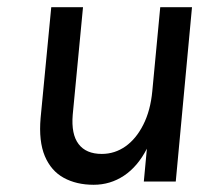

<svg xmlns="http://www.w3.org/2000/svg" viewBox="-20 -503 594 532"><path d="M239.5 9Q192 9 156.8 -10.2Q121.5 -29.5 104.2 -70.5Q87 -111.5 92.5 -176L122 -483H210L181.5 -185Q177 -131 197.8 -103.8Q218.5 -76.5 262 -76.5Q298 -76.5 327.8 -97.5Q357.5 -118.5 377.2 -157.8Q397 -197 402 -250.5L424 -483H512L467 0H378.5L387 -91Q361.5 -41.5 323.5 -16.2Q285.5 9 239.5 9Z"/></svg>

Font: Karla Medium
Style: Italic
Weight: 500
Italic angle: -8°
Designer: Jonathan Pinhorn
Version: Version 2.001